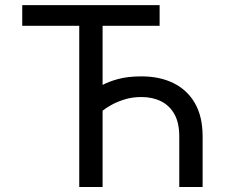

<svg xmlns="http://www.w3.org/2000/svg" viewBox="-20 -743 894 763"><path d="M542 -439.5Q615.2 -439.5 669.9 -412.4Q724.6 -385.3 754.9 -332.3Q785.2 -279.3 785.2 -201.2V0H692.4V-201.2Q692.4 -254.9 673.1 -289.3Q653.8 -323.7 619.9 -340.6Q585.9 -357.4 542 -357.4Q505.4 -357.4 475.1 -347.9Q444.8 -338.4 423.1 -326.2Q401.4 -314 389.4 -304.4Q377.4 -294.9 377.4 -294.9L337.4 -368.7Q337.4 -368.7 348.9 -379.4Q360.4 -390.1 385 -404.1Q409.7 -418 448.5 -428.7Q487.3 -439.5 542 -439.5ZM387.7 -640.6V0H294.9V-640.6H68.4V-722.7H614.3V-640.6Z"/></svg>

Font: Giphurs SC
Style: Regular
Weight: 400
Version: Version 0.920